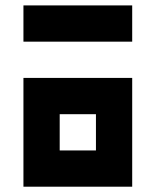

<svg xmlns="http://www.w3.org/2000/svg" viewBox="-20 -704 587 724"><path d="M68.4 -546.9V-683.6H478.5V-546.9ZM68.4 -410.2H478.5V0H68.4ZM205.1 -273.4V-136.7H341.8V-273.4Z"/></svg>

Font: DatCub
Style: Bold
Weight: 700
Designer: GGBot
Version: 1.00